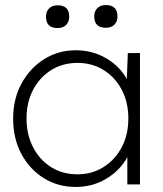

<svg xmlns="http://www.w3.org/2000/svg" viewBox="-20 -730 647 760"><path d="M280 10Q209 10 153 -25Q97 -60 64.5 -121Q32 -182 32 -260Q32 -339 65.5 -400Q99 -461 155 -496Q211 -531 280 -531Q346 -531 400 -499.5Q454 -468 482 -417L486 -520H534V0H484V-108Q456 -56 401.5 -23Q347 10 280 10ZM287 -40Q344 -40 389.5 -68.5Q435 -97 461.5 -146.5Q488 -196 488 -261Q488 -325 462 -374.5Q436 -424 390.5 -452.5Q345 -481 287 -481Q228 -481 182.5 -452.5Q137 -424 111 -374.5Q85 -325 85 -261Q85 -198 110.5 -148Q136 -98 181.5 -69Q227 -40 287 -40ZM399 -620Q353 -620 353 -665Q353 -685 365 -697.5Q377 -710 399 -710Q445 -710 445 -665Q445 -645 433 -632.5Q421 -620 399 -620ZM208 -619Q162 -619 162 -664Q162 -684 174 -696.5Q186 -709 208 -709Q254 -709 254 -664Q254 -644 242 -631.5Q230 -619 208 -619Z"/></svg>

Font: Lexend ExtraLight
Style: Regular
Weight: 200
Designer: Bonnie Shaver-Troup, Thomas Jockin
Foundry: Lexend
Version: Version 1.007; ttfautohint (v1.8.3)